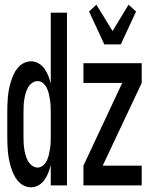

<svg xmlns="http://www.w3.org/2000/svg" viewBox="-20 -789 640 817"><path d="M112 8Q96 8 81 0.5Q66 -7 55 -20.5Q44 -34 37.5 -48.5Q31 -63 26 -79.5Q21 -96 18 -112Q15 -128 13.5 -144Q12 -160 11.5 -176.5Q11 -193 11 -210V-310Q11 -327 11.5 -343.5Q12 -360 13.5 -376Q15 -392 18 -408Q21 -424 26 -440.5Q31 -457 37.5 -471.5Q44 -486 55 -499.5Q66 -513 81 -520.5Q96 -528 112 -528Q129 -528 144 -519.5Q159 -511 169.5 -496Q180 -481 186 -465Q192 -449 196 -433V-735H265V0H196V-87Q192 -71 186 -55Q180 -39 169.5 -24Q159 -9 144 -0.5Q129 8 112 8ZM140 -76Q153 -76 163.5 -85Q174 -94 179.5 -106Q185 -118 188 -131Q191 -144 193 -157Q195 -170 195.5 -183.5Q196 -197 196 -210V-310Q196 -323 195.5 -336.5Q195 -350 193 -363Q191 -376 188 -389Q185 -402 179.5 -414Q174 -426 163.5 -435Q153 -444 140 -444Q127 -444 116 -435.5Q105 -427 98.5 -415Q92 -403 88.5 -390Q85 -377 83 -363.5Q81 -350 80.5 -336.5Q80 -323 80 -310V-210Q80 -197 80.5 -183.5Q81 -170 83 -156.5Q85 -143 88.5 -130Q92 -117 98.5 -105Q105 -93 116 -84.5Q127 -76 140 -76ZM424 -600 359 -740 390 -769 400 -753 459 -657 527 -769 559 -740 494 -600ZM335 0V-84L500 -436H335V-520H583V-436L417 -84H583V0Z"/></svg>

Font: Iosevka Fixed Medium Extended
Style: Regular
Weight: 500
Width: 7
Monospace: yes
Designer: Belleve Invis
Foundry: Belleve Invis
Version: Version 24.1.1; ttfautohint (v1.8.4)